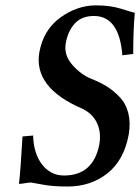

<svg xmlns="http://www.w3.org/2000/svg" viewBox="-20 -678 517 708"><path d="M477.1 -630.9Q471.2 -566.9 471.2 -479L431.2 -474.1Q419.9 -619.1 326.2 -619.1Q281.2 -619.1 255.6 -591.1Q230 -563 222.2 -517.1Q215.3 -474.1 247.1 -438.5Q278.8 -402.8 314.9 -388.2Q348.1 -375 372.6 -360.1Q397 -345.2 420.4 -321Q443.8 -296.9 452.9 -262Q461.9 -227.1 455.1 -184.1Q438 -87.9 376.5 -39.1Q314.9 9.8 229 9.8Q172.9 9.8 135.5 2.4Q98.1 -4.9 95.2 -4.9Q85.4 -4.9 71.8 -2.4Q58.1 0 49.8 0Q55.7 -44.9 63 -174.8L102.1 -178.2Q104 -111.3 135.5 -71Q167 -30.8 215.8 -30.8Q323.7 -30.8 346.2 -145Q354 -189.9 337.4 -224.9Q320.8 -259.8 282.2 -277.8Q103 -355 125 -484.9Q140.1 -567.9 202.1 -613Q264.2 -658.2 334 -658.2Q387.2 -658.2 427.2 -645.5Q467.3 -632.8 477.1 -630.9Z"/></svg>

Font: Linux Libertine O
Style: Semibold Italic
Weight: 600
Italic angle: -11.5°
Designer: Philipp H. Poll
Foundry: Philipp H. Poll
Version: Version 5.1.2